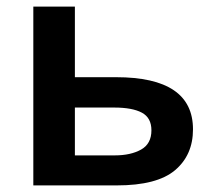

<svg xmlns="http://www.w3.org/2000/svg" viewBox="-20 -562 646 582"><path d="M332 -328Q565 -328 565 -170Q565 -92 510.5 -46Q456 0 334 0H81V-542H207V-328ZM439 -167Q439 -205 410 -220.5Q381 -236 326 -236H207V-91H328Q376 -91 407.5 -108.5Q439 -126 439 -167Z"/></svg>

Font: Noto Sans SemiBold
Style: Regular
Weight: 600
Designer: Monotype Design Team
Foundry: Monotype Imaging Inc.
Version: Version 2.007